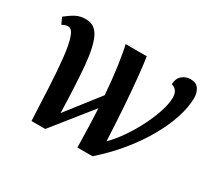

<svg xmlns="http://www.w3.org/2000/svg" viewBox="-113 -726 982 905"><g transform="rotate(30 378.0 -273.0)"><path d="M140 0Q136 -99 131.5 -185Q127 -271 120 -335.5Q113 -400 100.5 -436.5Q88 -473 68 -473Q52 -473 35 -463L19 -498Q45 -519 69 -532Q93 -545 125 -544Q172 -544 195 -498Q218 -452 227 -354.5Q236 -257 240 -101L378 -278Q372 -360 362 -430Q352 -500 343 -536H458Q464 -499 471 -429Q478 -359 484 -271.5Q490 -184 494 -94Q527 -127 557 -171Q587 -215 610.5 -262Q634 -309 648 -352.5Q662 -396 662 -429Q662 -471 626 -481Q627 -513 646.5 -529.5Q666 -546 692 -546Q723 -546 736.5 -525.5Q750 -505 750 -478Q750 -428 730.5 -368Q711 -308 674.5 -244Q638 -180 586.5 -117.5Q535 -55 472 0H390Q389 -47 387.5 -101Q386 -155 383 -210L215 0Z"/></g></svg>

Font: Noto Serif SemiCondensed SemiBold
Style: Italic
Weight: 600
Width: 4
Italic angle: -12°
Designer: Monotype Design Team
Foundry: Monotype Imaging Inc.
Version: Version 2.014; ttfautohint (v1.8.4.7-5d5b)